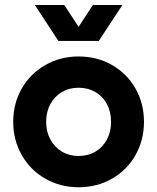

<svg xmlns="http://www.w3.org/2000/svg" viewBox="-20 -747 639 780"><path d="M33.7 -252Q33.7 -327.1 68.6 -387.7Q103.5 -448.2 164.3 -482.9Q225 -517.6 299.3 -517.6Q374.4 -517.6 435 -482.9Q495.6 -448.2 530.3 -387.7Q564.9 -327.1 564.9 -252Q564.9 -177.7 530.3 -116.7Q495.6 -55.7 435 -21Q374.4 13.7 299.3 13.7Q225 13.7 164.3 -21Q103.5 -55.7 68.6 -116.7Q33.7 -177.7 33.7 -252ZM431.2 -252Q431.2 -292.5 414.6 -324Q397.9 -355.5 367.7 -373Q337.4 -390.6 299.3 -390.6Q261.2 -390.6 231.4 -373Q201.7 -355.5 184.6 -324Q167.5 -292.5 167.5 -252Q167.5 -211.9 184.6 -180.4Q201.7 -148.9 231.4 -131.1Q261.1 -113.3 299.3 -113.3Q337.4 -113.3 367.7 -131Q397.9 -148.8 414.5 -180.4Q431.2 -211.9 431.2 -252ZM217.3 -580.6H336.9L241.2 -726.6H121.6ZM261.7 -580.6H381.3L477.1 -726.6H357.4Z"/></svg>

Font: Wanted Sans Variable
Style: Regular
Weight: 400
Designer: Original Design by Kil Hyung-jin and Kang Hanbin, Wanted Lab, Inc; Hangeul from Source Han Sans by Jang Soo-young and Ka
Foundry: Wanted Lab, Inc.
Version: Version 1.003;Glyphs 3.2 (3227)